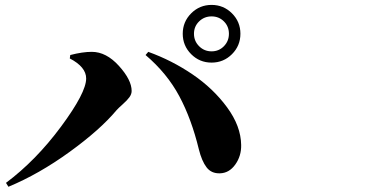

<svg xmlns="http://www.w3.org/2000/svg" viewBox="-20 -794 1540 767"><path d="M906.7 -577.6Q873 -543.9 825.2 -543.9Q777.3 -543.9 743.7 -577.6Q710 -611.3 710 -659.2Q710 -707 743.7 -740.7Q777.3 -774.4 825.2 -774.4Q873 -774.4 906.7 -740.7Q940.4 -707 940.4 -659.2Q940.4 -611.3 906.7 -577.6ZM874.5 -708.5Q854.5 -728.5 825.2 -728.5Q795.9 -728.5 775.4 -708.5Q754.9 -688.5 754.9 -659.2Q754.9 -629.9 775.4 -609.4Q795.9 -588.9 825.2 -588.9Q854.5 -588.9 874.5 -609.4Q894.5 -629.9 894.5 -659.2Q894.5 -688.5 874.5 -708.5ZM324.2 -480.5Q324.2 -526.4 258.8 -560.5L260.7 -574.2Q309.6 -586.9 346.7 -586.9Q404.3 -586.9 455.1 -530.8Q505.9 -474.6 505.9 -430.7Q505.9 -418 497.1 -405.8Q488.3 -393.6 470.7 -377.9Q453.1 -362.3 445.3 -353.5Q379.9 -275.4 257.8 -187Q135.7 -98.6 13.7 -47.9L3.9 -63.5Q124 -153.3 224.1 -288.6Q324.2 -423.8 324.2 -480.5ZM943.4 -214.8Q944.3 -170.9 919.9 -136.7Q895.5 -102.5 858.4 -101.6Q824.2 -100.6 805.2 -125.5Q786.1 -150.4 774.4 -197.3Q745.1 -318.4 696.3 -409.7Q647.5 -501 561.5 -574.2L572.3 -586.9Q667 -552.7 749.5 -496.6Q832 -440.4 887.2 -365.2Q942.4 -290 943.4 -214.8Z"/></svg>

Font: Bpmf Zihi Serif Heavy
Style: Heavy
Weight: 900
Foundry: But Ko
Version: Version 1.320